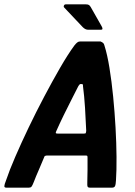

<svg xmlns="http://www.w3.org/2000/svg" viewBox="-47 -864 620 884"><path d="M-18 0Q-27 0 -27 -7Q-27 -14 -19 -34Q-4 -79 23.5 -142.5Q51 -206 85 -277Q119 -348 156.5 -419Q194 -490 229.5 -551.5Q265 -613 295 -654Q302 -663 308 -668Q314 -673 321 -673H416Q423 -670 427.5 -666.5Q432 -663 434 -654Q447 -613 457 -551.5Q467 -490 474 -419Q481 -348 485 -276.5Q489 -205 489.5 -141.5Q490 -78 487 -34Q486 -14 482.5 -7Q479 0 469 0H366Q359 0 356.5 -4.5Q354 -9 355 -28Q356 -51 356 -82.5Q356 -114 356 -138Q356 -145 354.5 -146.5Q353 -148 346 -148H168Q161 -147 159.5 -146Q158 -145 155 -137Q146 -114 132 -82.5Q118 -51 109 -27Q102 -9 98 -4.5Q94 0 86 0ZM218 -249H340Q347 -249 348 -251.5Q349 -254 350 -261Q348 -312 344.5 -367.5Q341 -423 335 -468Q336 -477 330 -477H323Q320 -477 314 -468Q301 -442 283 -407Q265 -372 246.5 -334Q228 -296 212 -260Q209 -254 210 -251.5Q211 -249 218 -249ZM359 -727Q346 -727 334 -739L248 -830Q245 -834 247.5 -839Q250 -844 255 -844H348Q358 -844 362.5 -841Q367 -838 371 -831L421 -743Q430 -727 418 -727Z"/></svg>

Font: Glory
Style: Bold Italic
Weight: 700
Italic angle: -12°
Version: Version 1.011